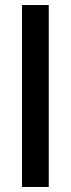

<svg xmlns="http://www.w3.org/2000/svg" viewBox="-20 -740 280 760"><path d="M67 0V-720H173V0Z"/></svg>

Font: Firefly Display Medium
Style: Regular
Weight: 500
Designer: Colophon Foundry, Jonny Pinhorn
Foundry: Colophon Foundry
Version: Version 1.200; ttfautohint (v1.8.3)